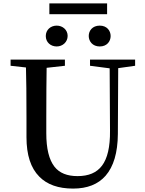

<svg xmlns="http://www.w3.org/2000/svg" viewBox="-20 -1086 847 1124"><path d="M408 18C491 18 554 -7 598 -57C645 -111 669 -192 670 -301L672 -687L771 -701V-737H507V-701L622 -686L624 -320C625 -226 609 -158 577 -116C546 -75 499 -55 434 -55C373 -55 328 -73 299 -110C267 -151 251 -216 251 -306V-397C251 -528 252 -625 253 -689L360 -701V-737H42V-701L132 -691C134 -626 135 -528 135 -397V-283C135 -179 160 -102 210 -52C256 -5 322 18 408 18ZM312 -936C276 -936 248 -911 248 -875C248 -839 276 -814 312 -814C347 -814 376 -840 376 -876C376 -911 347 -936 312 -936ZM564 -814C649 -814 649 -936 564 -936C477 -936 479 -814 564 -814ZM607 -1003V-1066H269V-1003Z"/></svg>

Font: AllPunType SemiBold
Style: Regular
Weight: 600
Version: 1.0